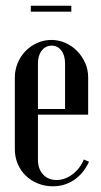

<svg xmlns="http://www.w3.org/2000/svg" viewBox="-20 -644 354 673"><path d="M32 -372Q32 -399 42 -423Q52 -447 69.5 -465Q87 -483 110.5 -493.5Q134 -504 160 -504Q186 -504 209.5 -493.5Q233 -483 250.5 -465Q268 -447 278.5 -423.5Q289 -400 289 -373V-242H113V-84Q113 -52 131 -32.5Q149 -13 178 -13Q207 -13 233.5 -32.5Q260 -52 274 -85L292 -77Q273 -36 240 -13.5Q207 9 165 9Q137 9 112.5 -1Q88 -11 70 -28.5Q52 -46 42 -70Q32 -94 32 -121ZM208 -262V-422Q208 -450 195 -467Q182 -484 161 -484Q140 -484 126.5 -467Q113 -450 113 -422V-262ZM230 -603H88V-624H230Z"/></svg>

Font: Moniqa SemBd Narrow Heading
Style: Regular
Weight: 600
Width: 4
Designer: Rajesh Rajput
Foundry: Rajesh Rajput
Version: Version 1.000